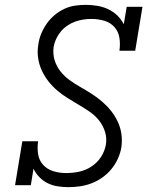

<svg xmlns="http://www.w3.org/2000/svg" viewBox="-20 -763 640 791"><path d="M262 8Q262 8 262 8Q262 8 261 8Q239 8 217 4.5Q195 1 176 -8.5Q157 -18 142 -33.5Q127 -49 118 -68L107 0H42L72 -181H137Q133 -154 137 -128Q141 -102 158 -83.5Q175 -65 200.5 -57.5Q226 -50 252 -50Q279 -50 305.5 -55.5Q332 -61 356 -76.5Q380 -92 395.5 -115.5Q411 -139 416 -166Q421 -194 412.5 -220.5Q404 -247 387.5 -267.5Q371 -288 349 -303Q327 -318 304 -331.5Q281 -345 258.5 -359Q236 -373 216 -390Q196 -407 179.5 -428Q163 -449 152 -473Q141 -497 137 -524.5Q133 -552 138 -580Q141 -603 150 -624.5Q159 -646 172.5 -665.5Q186 -685 204.5 -700.5Q223 -716 244 -726Q265 -736 287.5 -739.5Q310 -743 333 -743Q357 -743 381 -739Q405 -735 426 -725Q447 -715 463.5 -699Q480 -683 490 -663L502 -735H567L537 -554H472Q476 -581 472 -607Q468 -633 451.5 -651.5Q435 -670 409.5 -677.5Q384 -685 357 -685Q341 -685 323.5 -682.5Q306 -680 289.5 -674Q273 -668 257.5 -657.5Q242 -647 230.5 -633Q219 -619 211.5 -603Q204 -587 201 -570Q197 -541 205 -515Q213 -489 229.5 -468.5Q246 -448 267.5 -432.5Q289 -417 312 -404Q335 -391 357.5 -376.5Q380 -362 400 -345Q420 -328 436.5 -307.5Q453 -287 464.5 -263Q476 -239 480 -212Q484 -185 480 -156Q476 -132 465.5 -109Q455 -86 439 -66.5Q423 -47 402 -32Q381 -17 357.5 -8Q334 1 310 4.5Q286 8 262 8Z"/></svg>

Font: Iosevka Curly Slab LtEx
Style: Italic
Weight: 300
Width: 7
Italic angle: -9°
Monospace: yes
Designer: Belleve Invis
Foundry: Belleve Invis
Version: Version 11.1.0; ttfautohint (v1.8.3)